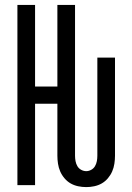

<svg xmlns="http://www.w3.org/2000/svg" viewBox="-20 -755 540 783"><path d="M332 8Q315 8 298.5 4.5Q282 1 268 -7Q254 -15 243 -28Q232 -41 225.5 -56Q219 -71 216.5 -87.5Q214 -104 214 -120V-332H123V0H51V-735H123V-402H214V-735H286V-120Q286 -109 288 -98Q290 -87 295.5 -77.5Q301 -68 311 -62.5Q321 -57 332 -57Q342 -57 352 -62.5Q362 -68 367.5 -77.5Q373 -87 375 -98Q377 -109 377 -120V-520H449V-120Q449 -104 446.5 -87.5Q444 -71 437.5 -56Q431 -41 420 -28Q409 -15 395 -7Q381 1 364.5 4.5Q348 8 332 8Z"/></svg>

Font: Moesevka
Style: Regular
Weight: 400
Monospace: yes
Designer: Belleve Invis
Foundry: Belleve Invis
Version: Version 32.5.0; ttfautohint (v1.8.4)